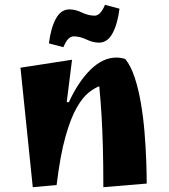

<svg xmlns="http://www.w3.org/2000/svg" viewBox="-20 -762 700 797"><path d="M116 15 65 -481 279 -514 257 -338H266Q305 -423 356 -473Q407 -523 463 -523Q482 -523 500 -517Q523 -489 539 -440.5Q555 -392 565 -333Q575 -274 580 -212.5Q585 -151 587 -95.5Q589 -40 589 0L409 15Q409 -82 407 -153Q405 -224 401.5 -283.5Q398 -343 392 -404Q373 -397 348.5 -378Q324 -359 299 -316Q274 -273 252 -195.5Q230 -118 215 6ZM243 -566 183 -582Q191 -646 212 -684.5Q233 -723 268 -723Q293 -723 320 -710Q347 -697 373 -697Q384 -697 394.5 -707Q405 -717 416 -742L476 -726Q468 -662 447 -623.5Q426 -585 391 -585Q366 -585 339 -598Q312 -611 286 -611Q275 -611 264.5 -601.5Q254 -592 243 -566Z"/></svg>

Font: Joti One
Style: Regular
Weight: 400
Designer: Eduardo Rodriguez Tunni
Foundry: Eduardo Rodriguez Tunni
Version: Version 1.002; ttfautohint (v1.8.4.7-5d5b);gftools[0.9.24]